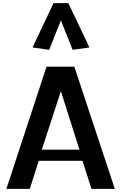

<svg xmlns="http://www.w3.org/2000/svg" viewBox="-20 -1213 779 1233"><path d="M21 0ZM457.5 -784.7 717.3 0H567.4L509.8 -180.2H228.5L171.4 0H21L278.8 -784.7ZM248.5 -252H490.2L371.1 -627.4ZM418.9 -1192.9 554.2 -908.2 446.3 -893.1 371.1 -1082.5 295.9 -893.1 189 -908.2 323.7 -1192.9Z"/></svg>

Font: Dhyana
Style: Bold
Weight: 700
Foundry: Vernon Adams
Version: Version 1.002; ttfautohint (v0.8.51-6076)